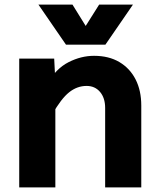

<svg xmlns="http://www.w3.org/2000/svg" viewBox="-20 -809 690 829"><path d="M434 0V-343Q434 -386 412 -412Q390 -438 354 -438Q313 -438 278.5 -410.5Q244 -383 206 -316L184 -448Q222 -513 276 -540.5Q330 -568 386 -568Q450 -568 495.5 -541Q541 -514 565.5 -466Q590 -418 590 -353V0ZM63 0V-556H214L219 -457V0ZM146 -789H293L350 -697L408 -789H554L435 -616H265Z"/></svg>

Font: Azeret Mono Thin
Style: Bold
Weight: 700
Version: Version 1.002